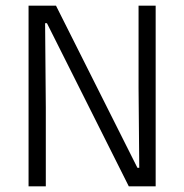

<svg xmlns="http://www.w3.org/2000/svg" viewBox="-20 -659 652 679"><path d="M178 -639 466 -65.5H472.5L470 -347.5V-639H530.5V0H435.5L146 -577H139.5L142 -279V0H81V-639Z"/></svg>

Font: Anek Bangla Medium Light
Style: Regular
Weight: 300
Version: Version 1.003